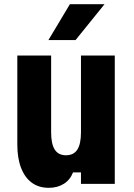

<svg xmlns="http://www.w3.org/2000/svg" viewBox="-20 -881 640 920"><path d="M530 -615V0H368V-55H330Q316 -19 285.5 0Q255 19 214 19Q166 19 132.5 -5.5Q99 -30 81 -76.5Q63 -123 63 -188V-615H225V-247Q225 -191 242.5 -164Q260 -137 296 -137Q333 -137 350.5 -164Q368 -191 368 -247V-615ZM212 -689 315 -861H481L342 -689Z"/></svg>

Font: Martian Mono Condensed
Style: Bold
Weight: 700
Width: 3
Designer: Roman Shamin
Foundry: Evil Martians
Version: Version 1.000